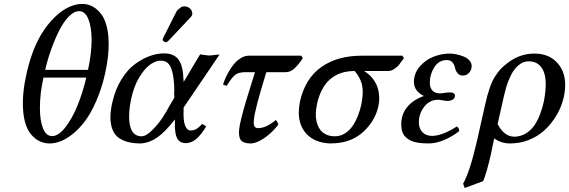

<svg xmlns="http://www.w3.org/2000/svg" viewBox="-20 -712 2870 968"><path d="M415 -320.8H199.2Q181.2 -242.2 181.2 -168Q181.2 -104 196.8 -64.9Q212.4 -25.9 243.2 -25.9Q274.9 -25.9 309.6 -70.3Q344.2 -114.7 371.1 -180.9Q397.9 -247.1 415 -320.8ZM378.9 -655.8Q353 -655.8 326.2 -627.9Q299.3 -600.1 277.1 -555.4Q254.9 -510.7 237.1 -460.2Q219.2 -409.7 208 -359.9H423.8Q441.9 -442.9 441.9 -515.1Q440.9 -579.1 424.8 -617.4Q408.7 -655.8 378.9 -655.8ZM113.8 -340.8Q148.4 -497.1 222.2 -588.1Q295.9 -679.2 375 -690.9Q394 -692.9 403.8 -691.9Q427.7 -689.9 448.7 -678.2Q469.7 -666.5 487.8 -644.3Q505.9 -622.1 516.6 -584Q527.3 -545.9 527.8 -496.1Q529.3 -429.7 509.8 -340.8Q492.2 -263.7 464.8 -201.7Q437.5 -139.6 408.2 -100.8Q378.9 -62 345.9 -35.9Q313 -9.8 284.4 0.7Q255.9 11.2 230 11.2Q177.2 11.2 139.2 -31.5Q101.1 -74.2 96.2 -163.1Q91.3 -241.2 113.8 -340.8Z M835 -179.2 858.9 -219.2 857.9 -244.1Q857.9 -246.6 858.4 -250.7Q858.9 -254.9 858.9 -256.8Q857.9 -326.7 844 -365.2Q830.1 -403.8 796.9 -405.8H783.7Q736.3 -399.4 696.8 -344.2Q665 -301.8 647.9 -240.5Q630.9 -179.2 630.9 -121.1Q632.3 -24.9 693.8 -24.9Q716.8 -24.9 747.8 -56.2Q778.8 -87.4 799.8 -119.4Q820.8 -151.4 835 -179.2ZM805.7 -442.9Q858.4 -442.9 880.9 -410.4Q903.3 -377.9 904.8 -313Q905.8 -309.1 905.8 -298.8L988.8 -438Q994.6 -437 1007.1 -435.3Q1019.5 -433.6 1024.9 -433.1Q1026.9 -433.1 1031.5 -432.6Q1036.1 -432.1 1038.6 -432.1Q1044.4 -432.6 1061.5 -434.8Q1078.6 -437 1086.9 -437L905.8 -169.9Q905.8 -164.6 905.5 -154.8Q905.3 -145 905.3 -137.5Q905.3 -129.9 905.8 -123V-121.1Q907.2 -89.4 916.7 -71.8Q926.3 -54.2 939 -54.2Q955.6 -54.2 968.8 -61Q981.9 -67.9 998.5 -86.9Q1011.7 -82 1019.5 -74.2Q993.7 -32.2 970.2 -12Q946.8 8.3 918.9 9.8Q901.9 9.8 890.4 3.4Q878.9 -2.9 873 -15.1Q867.2 -27.3 865 -40Q862.8 -52.7 861.8 -70.8V-77.1V-109.9Q812.5 -46.4 772.9 -19Q733.4 8.3 689.9 11.2Q617.2 11.2 577.9 -17.6Q538.6 -46.4 536.6 -117.2Q536.6 -155.3 546.9 -198.2Q561.5 -262.2 592.3 -311.8Q623 -361.3 660.4 -388.7Q697.8 -416 734.6 -429.4Q771.5 -442.9 805.7 -442.9ZM886.7 -670.9Q898.4 -682.6 916.5 -679.2Q928.7 -677.7 938 -668.9Q947.3 -660.2 948.7 -648.9Q949.7 -646 949.7 -641.1Q947.8 -631.8 941.9 -626L829.6 -506.8Q821.8 -499 817.9 -499Q812 -499 805.9 -502.9Q799.8 -506.8 799.8 -511.2V-513.2Q801.8 -515.1 801.8 -519L804.7 -524.9L868.7 -651.9Q873.5 -661.6 886.7 -670.9Z M1265.6 -348.1H1216.8Q1183.6 -348.1 1166.3 -335Q1148.9 -321.8 1123.5 -279.8Q1106.4 -283.2 1104.5 -286.1Q1110.4 -304.2 1118.4 -322Q1126.5 -339.8 1138.9 -360.1Q1151.4 -380.4 1165.3 -395.5Q1179.2 -410.6 1197.5 -420.9Q1215.8 -431.2 1234.9 -431.2H1498.5L1506.8 -418.9Q1485.8 -386.7 1465.1 -367.4Q1444.3 -348.1 1420.4 -348.1H1322.8Q1262.7 -155.3 1259.8 -105Q1255.4 -65.9 1280.8 -65.9Q1321.3 -65.9 1370.6 -106.9Q1373.5 -105.5 1377.9 -97.2Q1382.3 -88.9 1382.8 -83Q1352.1 -43 1312.5 -15.9Q1272.9 11.2 1242.7 11.2Q1208.5 11.2 1195.3 -4.4Q1182.1 -20 1185.5 -58.1Q1187 -77.6 1198 -121.1Q1209 -164.6 1220.5 -202.6Q1231.9 -240.7 1247.3 -289.3Q1262.7 -337.9 1265.6 -348.1Z M1668.5 -24.9Q1695.8 -24.9 1719 -39.6Q1742.2 -54.2 1757.6 -76.7Q1772.9 -99.1 1784.4 -128.2Q1795.9 -157.2 1801.5 -184.8Q1807.1 -212.4 1808.6 -237.8Q1810.1 -273.4 1800.3 -300.3Q1790.5 -327.1 1768.6 -354Q1618.2 -354 1579.6 -193.8Q1572.3 -158.2 1572.3 -143.1Q1571.3 -120.1 1575.9 -99.9Q1580.6 -79.6 1591.3 -62.3Q1602.1 -44.9 1621.8 -34.9Q1641.6 -24.9 1668.5 -24.9ZM1936.5 -354H1815.4Q1847.7 -335.4 1868.7 -302.5Q1889.6 -269.5 1891.6 -226.1Q1893.1 -202.1 1887.2 -174.8Q1871.6 -104.5 1814.9 -50.5Q1758.3 3.4 1674.3 9.8Q1659.7 11.2 1644.5 11.2Q1571.3 8.3 1529.5 -32.7Q1487.8 -73.7 1486.3 -141.1Q1486.3 -168.5 1492.2 -200.2Q1518.6 -316.4 1599.6 -373.8Q1680.7 -431.2 1803.2 -431.2H2008.3L2016.6 -418.9Q2001 -397 1991.9 -385.7Q1982.9 -374.5 1967.8 -364.3Q1952.6 -354 1936.5 -354Z M2091.8 -95.2Q2091.8 -64.5 2109.6 -45.7Q2127.4 -26.9 2158.2 -26.9Q2208.5 -26.9 2283.2 -74.2Q2294.9 -67.4 2294.9 -50.8Q2262.7 -24.9 2220.7 -6.8Q2178.7 11.2 2142.1 11.2Q2123.5 11.2 2108.4 10Q2093.3 8.8 2076.4 5.4Q2059.6 2 2047.1 -4.9Q2034.7 -11.7 2024.2 -22Q2013.7 -32.2 2008.3 -47.9Q2002.9 -63.5 2002.9 -84Q2002.9 -137.2 2033.9 -173.6Q2064.9 -210 2117.2 -228Q2066.9 -252.9 2066.9 -298.8Q2066.9 -342.3 2095.7 -376Q2124.5 -409.7 2165 -425.8Q2205.6 -441.9 2248 -441.9Q2262.7 -441.9 2280.3 -438.2Q2297.9 -434.6 2315.9 -427.7Q2334 -420.9 2345.9 -408Q2357.9 -395 2357.9 -378.9Q2357.9 -359.9 2345.5 -345.5Q2333 -331.1 2314 -331.1Q2295.9 -331.1 2286.4 -343.3Q2276.9 -355.5 2274.2 -370.1Q2271.5 -384.8 2261.5 -397Q2251.5 -409.2 2232.9 -409.2Q2192.9 -409.2 2169.9 -373.3Q2147 -337.4 2147 -294.9Q2147 -269.5 2160.2 -255.4Q2173.3 -241.2 2197.8 -241.2Q2205.6 -241.2 2221.7 -243.7Q2237.8 -246.1 2246.1 -246.1Q2273.9 -246.1 2273.9 -230Q2273.9 -216.3 2262.2 -209.7Q2250.5 -203.1 2234.9 -203.1Q2227.5 -203.1 2212.4 -206.1Q2197.3 -209 2189 -209Q2146 -209 2118.9 -174.1Q2091.8 -139.2 2091.8 -95.2Z M2730 -256.8Q2736.3 -329.6 2713.6 -366.2Q2690.9 -402.8 2646 -402.8Q2633.3 -402.8 2621.1 -398.9Q2608.9 -395 2594.5 -383.3Q2580.1 -371.6 2567.6 -353Q2555.2 -334.5 2542.7 -302.7Q2530.3 -271 2521 -229L2488.8 -86.9Q2502.4 -59.1 2523.9 -41Q2545.4 -22.9 2572.8 -22.9Q2604.5 -22.9 2631.1 -39.3Q2657.7 -55.7 2674.6 -80.6Q2691.4 -105.5 2703.6 -138.2Q2715.8 -170.9 2721.7 -199.7Q2727.5 -228.5 2730 -256.8ZM2416 201.2 2322.8 235.8 2314.9 213.9Q2348.1 155.8 2383.8 2.9L2425.8 -184.1Q2436.5 -232.9 2449 -268.6Q2461.4 -304.2 2476.1 -326.7Q2490.7 -349.1 2501 -360.6Q2511.2 -372.1 2526.9 -384.8Q2593.3 -441.9 2673.8 -441.9Q2750.5 -441.9 2793 -391.6Q2835.4 -341.3 2828.6 -262.2Q2825.2 -224.1 2811.8 -186Q2798.3 -147.9 2774.2 -112.3Q2750 -76.7 2718.3 -49.3Q2686.5 -22 2643.3 -5.4Q2600.1 11.2 2551.8 11.2Q2506.8 11.2 2471.7 -14.2Q2469.2 -4.4 2462.9 27.1Q2456.5 58.6 2455.1 64.9Q2434.1 157.7 2416 201.2Z"/></svg>

Font: Common Serif Medium
Style: Italic
Weight: 500
Italic angle: -12°
Designer: Philipp H. Poll, Khaled Hosny
Foundry: Stefan Peev, Context Ltd.
Version: Version 1.026